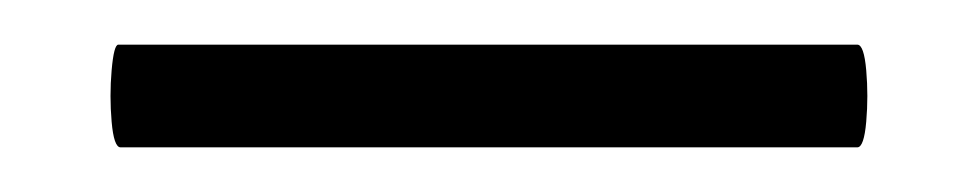

<svg xmlns="http://www.w3.org/2000/svg" viewBox="-20 13 438 86"><path d="M34 79Q31 79 30 67.5Q29 56 30 44.5Q31 33 33 33H364Q367 33 368 44.5Q369 56 368 67.5Q367 79 364 79Z"/></svg>

Font: Cormorant Garamond Light SemiBold
Style: Regular
Weight: 600
Version: Version 4.001